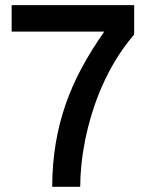

<svg xmlns="http://www.w3.org/2000/svg" viewBox="-20 -720 577 740"><path d="M181.2 0Q181.6 -89.4 194.8 -167.7Q208 -246.1 233.2 -318.4Q258.3 -390.6 295.4 -459.2Q332.5 -527.8 381.8 -598.1H24.9V-700.2H497.1V-586.9Q458 -541.5 427.2 -491Q396.5 -440.4 373.5 -388.2Q350.6 -335.9 334.5 -283.2Q318.4 -230.5 308.3 -180.4Q298.3 -130.4 293.7 -84.5Q289.1 -38.6 289.1 0Z"/></svg>

Font: Overpass
Style: Regular
Weight: 400
Designer: Delve Withrington
Foundry: Delve Fonts
Version: Version 1.001